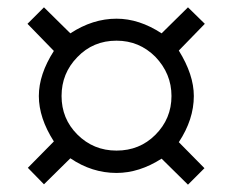

<svg xmlns="http://www.w3.org/2000/svg" viewBox="-20 -665 634 524"><path d="M448 -403Q448 -464 404 -510Q360 -554 298 -554Q234 -554 191 -509Q148 -465 148 -403Q148 -341 191 -298Q235 -254 298 -254Q361 -254 404 -297Q448 -341 448 -403ZM493 -645 539 -600 468 -527Q509 -461 509 -403Q509 -339 468 -277L538 -206L493 -161L421 -232Q360 -193 298 -193Q231 -193 172 -233L100 -162L56 -207L127 -279Q86 -343 86 -403Q86 -462 127 -526L55 -600L100 -645L172 -574Q233 -614 298 -614Q360 -614 421 -574Z"/></svg>

Font: Sinkin Sans 300 Light
Style: Regular
Weight: 300
Designer: Keith Bates
Foundry: K-Type
Version: Sinkin Sans (version 1.0)  by Keith Bates   •   © 2014   www